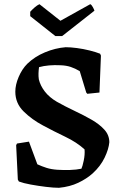

<svg xmlns="http://www.w3.org/2000/svg" viewBox="-20 -883 571 915"><path d="M261 12Q236 12 199 7.5Q162 3 126.5 -3.5Q91 -10 70 -18L65 -27L57 -191L61 -199L118 -208L158 -100Q180 -90 202 -83Q224 -76 253 -74Q283 -72 313.5 -73Q344 -74 368 -79Q373 -89 379 -117.5Q385 -146 383 -171Q346 -205 290.5 -231.5Q235 -258 185 -285Q132 -313 92.5 -352Q53 -391 53 -446Q53 -479 69 -516.5Q85 -554 110 -579Q145 -613 194 -633.5Q243 -654 293 -658Q316 -658 346.5 -654Q377 -650 407 -642.5Q437 -635 457 -627L461 -618L454 -442L396 -436L391 -442L360 -544Q338 -557 317 -564Q296 -571 269 -572Q210 -575 166 -563Q164 -549 163.5 -534Q163 -519 165 -505Q172 -475 193.5 -447Q215 -419 251 -398Q292 -375 335.5 -354.5Q379 -334 416.5 -312.5Q454 -291 477.5 -265Q501 -239 501 -205Q498 -172 478.5 -131.5Q459 -91 422 -57Q393 -31 353 -12Q313 7 261 12ZM244 -711 124 -806V-827Q134 -838 145.5 -848Q157 -858 168 -863L268 -784L410 -863Q416 -861 422.5 -849Q429 -837 430 -832L276 -711Z"/></svg>

Font: Labrada SemiBold
Style: Regular
Weight: 600
Designer: Mercedes Jáuregui
Foundry: Omnibus-Type Team
Version: Version 1.000; ttfautohint (v1.8.4.7-5d5b)